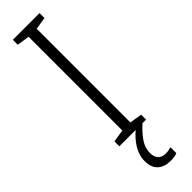

<svg xmlns="http://www.w3.org/2000/svg" viewBox="-319 -702 910 910"><g transform="rotate(-45 136.0 -246.5)"><path d="M225 0H46V-33L109 -43V-671L46 -681V-714H225V-681L163 -671V-43L225 -33ZM126 124Q126 151 139 165.5Q152 180 178 180Q189 180 198.5 178Q208 176 214 174V214Q207 217 195 219Q183 221 169 221Q129 221 105 199.5Q81 178 81 134Q81 110 90 86.5Q99 63 118.5 38Q138 13 169 -11L201 0Q167 31 146.5 61Q126 91 126 124Z"/></g></svg>

Font: Noto Sans Bengali Condensed Light
Style: Regular
Weight: 300
Width: 3
Designer: Jelle Bosma - Monotype Design Team
Foundry: Monotype Imaging Inc.
Version: Version 2.003